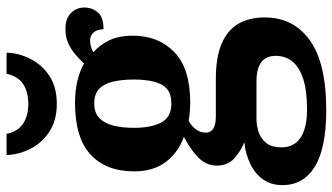

<svg xmlns="http://www.w3.org/2000/svg" viewBox="-240 -564 1039 600"><g transform="rotate(-90 280.0 -263.5)"><path d="M236 236Q118 236 60 200.5Q2 165 2 99Q2 64 19.5 39Q37 14 67.5 -1Q98 -16 136 -20Q110 -30 86.5 -50.5Q63 -71 63 -106Q63 -138 87 -162.5Q111 -187 153 -209Q106 -225 75.5 -264Q45 -303 45 -364Q45 -452 97.5 -500.5Q150 -549 259 -549Q298 -549 328.5 -541.5Q359 -534 382 -521Q396 -536 411.5 -549Q427 -562 446 -570.5Q465 -579 490 -579Q523 -579 540 -561.5Q557 -544 557 -520Q557 -496 542 -478Q527 -460 489 -460Q489 -480 479 -491Q469 -502 455 -502Q443 -502 434 -499Q425 -496 417 -492Q440 -472 454.5 -442Q469 -412 469 -368Q469 -289 418 -239Q367 -189 259 -189Q249 -189 230.5 -190.5Q212 -192 204 -194Q190 -188 178 -173.5Q166 -159 166 -141Q166 -125 178.5 -117Q191 -109 217 -109H334Q401 -109 443.5 -91Q486 -73 506 -39Q526 -5 526 44Q526 133 455 184.5Q384 236 236 236ZM238 176Q297 176 334 164Q371 152 388.5 130Q406 108 406 78Q406 48 386 33Q366 18 325 18H209Q189 18 168.5 24.5Q148 31 134 48Q120 65 120 97Q120 122 133.5 140Q147 158 173.5 167Q200 176 238 176ZM257 -248Q287 -248 303 -262Q319 -276 325.5 -303Q332 -330 332 -365Q332 -402 325.5 -430Q319 -458 303 -473.5Q287 -489 257 -489Q228 -489 211.5 -473Q195 -457 188 -429Q181 -401 181 -364Q181 -312 197.5 -280Q214 -248 257 -248ZM256 -606Q204 -606 168.5 -629.5Q133 -653 115 -689.5Q97 -726 96 -763H162Q170 -727 194.5 -711Q219 -695 256 -695Q293 -695 317.5 -711Q342 -727 350 -763H416Q415 -726 397 -689.5Q379 -653 344 -629.5Q309 -606 256 -606Z"/></g></svg>

Font: Noto Serif Hebrew
Style: Bold
Weight: 700
Version: Version 2.003